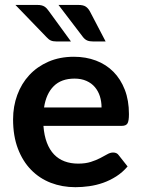

<svg xmlns="http://www.w3.org/2000/svg" viewBox="-20 -751 574 778"><path d="M391.5 -315.5Q391.5 -339.5 384.8 -360.8Q378 -382 364.5 -398Q351 -414 330.2 -423.2Q309.5 -432.5 282 -432.5Q228.5 -432.5 197.8 -402Q167 -371.5 158.5 -315.5ZM156 -241Q159 -201.5 170 -172.8Q181 -144 199 -125.2Q217 -106.5 241.8 -97.2Q266.5 -88 296.5 -88Q326.5 -88 348.2 -95Q370 -102 386.2 -110.5Q402.5 -119 414.8 -126Q427 -133 438.5 -133Q454 -133 461.5 -121.5L497 -76.5Q476.5 -52.5 451 -36.2Q425.5 -20 397.8 -10.2Q370 -0.5 341.2 3.5Q312.5 7.5 285.5 7.5Q232 7.5 186 -10.2Q140 -28 106 -62.8Q72 -97.5 52.5 -148.8Q33 -200 33 -267.5Q33 -320 50 -366.2Q67 -412.5 98.8 -446.8Q130.5 -481 176.2 -501Q222 -521 279.5 -521Q328 -521 369 -505.5Q410 -490 439.5 -460.2Q469 -430.5 485.8 -387.2Q502.5 -344 502.5 -288.5Q502.5 -260.5 496.5 -250.8Q490.5 -241 473.5 -241ZM297 -731Q317.5 -731 327.5 -724.2Q337.5 -717.5 344.5 -704.5L408 -583H357.5Q343 -583 333.8 -586.8Q324.5 -590.5 316.5 -600.5L217 -731ZM131.5 -731Q141.5 -731 148.5 -729.2Q155.5 -727.5 160.8 -724Q166 -720.5 170.2 -715.8Q174.5 -711 179 -704.5L267.5 -583H209Q195 -583 186.2 -586.8Q177.5 -590.5 168.5 -600.5L42.5 -731Z"/></svg>

Font: Lato 2
Style: Bold
Weight: 700
Designer: Lukasz Dziedzic with Adam Twardoch and Botio Nikoltchev
Foundry: tyPoland Lukasz Dziedzic
Version: Version 2.015; 2015-08-06; http://www.latofonts.com/